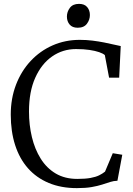

<svg xmlns="http://www.w3.org/2000/svg" viewBox="-20 -959 688 990"><path d="M376.5 11Q295 11 231.5 -15.5Q168 -42 124.2 -91.5Q80.5 -141 58 -211Q35.5 -281 35.5 -368Q35.5 -451.5 62.5 -522Q89.5 -592.5 138 -644.5Q186.5 -696.5 251.2 -725Q316 -753.5 391.5 -753.5Q425.5 -753.5 457.2 -749.5Q489 -745.5 516.8 -740Q544.5 -734.5 566.8 -729.2Q589 -724 602.5 -721.5L594.5 -558.5H542.5L520.5 -675Q511.5 -683 491.5 -690Q471.5 -697 441.5 -701.5Q411.5 -706 372 -706Q303.5 -706 248.8 -668Q194 -630 161.8 -558.2Q129.5 -486.5 129.5 -384Q129.5 -314.5 144.5 -252Q159.5 -189.5 190 -140.8Q220.5 -92 267.5 -64.2Q314.5 -36.5 378.5 -36.5Q420 -36.5 447 -41.5Q474 -46.5 491.2 -55Q508.5 -63.5 521.5 -74L561.5 -169L610.5 -161L585.5 -27Q566 -26.5 547.5 -20.5Q529 -14.5 506.5 -7.2Q484 0 452.8 5.5Q421.5 11 376.5 11ZM380 -816Q353 -816 339 -832.5Q325 -849 325 -873.5Q325 -898 340.2 -918.5Q355.5 -939 387 -939H388Q415.5 -939 429.5 -922.5Q443.5 -906 443.5 -881.5Q443.5 -857 428.2 -836.5Q413 -816 381 -816Z"/></svg>

Font: Merriweather 20pt Light
Style: Regular
Weight: 300
Version: Version 2.100